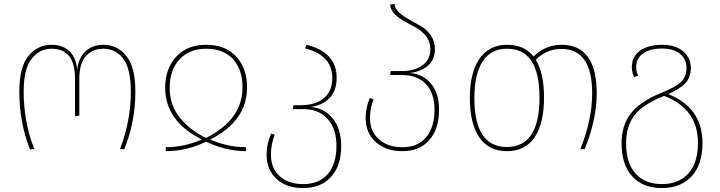

<svg xmlns="http://www.w3.org/2000/svg" viewBox="-20 -756 3647 973"><path d="M132 0Q78 -133 78 -292Q78 -417 124.5 -473Q171 -529 241 -529Q299 -529 333 -495.5Q367 -462 371 -401Q377 -461 412.5 -495Q448 -529 504 -529Q575 -529 620.5 -472.5Q666 -416 666 -292Q666 -138 610 0H588Q643 -143 643 -291Q643 -408 604.5 -458.5Q566 -509 504 -509Q449 -509 415.5 -472Q382 -435 382 -357V-170L360 -167V-359Q360 -509 241 -509Q180 -509 140 -458Q100 -407 100 -292Q100 -136 154 0Z M817 -312Q817 -407 872.5 -468Q928 -529 1025 -529Q1123 -529 1177.5 -469Q1232 -409 1232 -314Q1232 -142 1045 -49Q1135 -10 1226 -10L1228 10Q1125 10 1024 -38Q927 10 820 10V-10Q913 -10 1003 -49Q817 -142 817 -312ZM1024 -57Q1209 -149 1209 -314Q1209 -403 1161 -456Q1113 -509 1025 -509Q939 -509 889.5 -455Q840 -401 840 -312Q840 -223 891.5 -159.5Q943 -96 1024 -57Z M1554 -214Q1624 -208 1666.5 -155.5Q1709 -103 1709 -16Q1709 84 1657.5 140.5Q1606 197 1516 197Q1432 197 1381.5 151Q1331 105 1331 27Q1331 -27 1354 -79L1372 -73Q1353 -23 1353 27Q1353 97 1397.5 137Q1442 177 1516 177Q1597 177 1641 126Q1685 75 1685 -17Q1685 -104 1640 -153.5Q1595 -203 1518 -203H1465L1467 -223H1506Q1577 -223 1620.5 -258Q1664 -293 1664 -361Q1664 -476 1526 -511L1533 -529Q1686 -492 1686 -362Q1686 -295 1649.5 -258.5Q1613 -222 1554 -214Z M2055 -386Q2122 -382 2163.5 -333Q2205 -284 2205 -200Q2205 -102 2155.5 -46Q2106 10 2020 10Q1935 10 1884 -36Q1833 -82 1833 -160Q1833 -210 1854 -259L1873 -253Q1855 -206 1855 -160Q1855 -90 1900 -50Q1945 -10 2020 -10Q2097 -10 2139.5 -60.5Q2182 -111 2182 -200Q2182 -284 2138.5 -330Q2095 -376 2016 -376H1957L1960 -396H2020Q2080 -396 2120.5 -425Q2161 -454 2161 -507Q2161 -543 2141 -570Q2121 -597 2091.5 -614Q2062 -631 2032.5 -646.5Q2003 -662 1981 -683.5Q1959 -705 1957 -733L1979 -736Q1981 -712 2003.5 -692Q2026 -672 2055.5 -656Q2085 -640 2114.5 -622.5Q2144 -605 2164 -575.5Q2184 -546 2184 -508Q2184 -451 2146 -421Q2108 -391 2055 -386Z M2825 -529Q3004 -529 3004 -283Q3004 -151 2943 0H2921Q2981 -150 2981 -283Q2981 -508 2825 -508Q2750 -508 2695 -453Q2737 -386 2737 -262Q2737 -131 2689.5 -60.5Q2642 10 2549 10Q2456 10 2408.5 -60.5Q2361 -131 2361 -259Q2361 -388 2410 -458.5Q2459 -529 2550 -529Q2637 -529 2684 -470Q2745 -529 2825 -529ZM2714 -262Q2714 -509 2550 -509Q2468 -509 2426 -445Q2384 -381 2384 -259Q2384 -11 2549 -11Q2714 -11 2714 -262Z M3367 -279Q3540 -209 3540 -32Q3540 78 3485 137.5Q3430 197 3334 197Q3239 197 3184.5 138.5Q3130 80 3130 -30Q3130 -120 3175.5 -179.5Q3221 -239 3323 -282Q3402 -313 3430.5 -340Q3459 -367 3459 -412Q3459 -456 3426.5 -483Q3394 -510 3335 -510Q3273 -510 3238.5 -485Q3204 -460 3204 -416Q3204 -392 3214 -372L3193 -366Q3182 -390 3182 -416Q3182 -469 3223.5 -499Q3265 -529 3335 -529Q3403 -529 3442 -496Q3481 -463 3481 -412Q3481 -366 3455.5 -337Q3430 -308 3367 -279ZM3334 177Q3420 177 3468.5 123Q3517 69 3517 -32Q3517 -205 3345 -270Q3344 -270 3343 -269Q3342 -268 3341 -268Q3238 -227 3195.5 -172Q3153 -117 3153 -30Q3153 72 3201.5 124.5Q3250 177 3334 177Z"/></svg>

Font: FiraGO Thin
Style: Regular
Weight: 100
Designer: bBox Type
Foundry: bBox Type GmbH
Version: Version 1.001;PS 001.001;hotconv 1.0.88;makeotf.lib2.5.64775